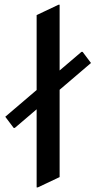

<svg xmlns="http://www.w3.org/2000/svg" viewBox="-20 -777 409 816"><path d="M135.7 19.5V-312.5L43 -233.4H38.1L2.4 -280.8L135.7 -394.5V-712.9L228.5 -756.8H233.4V-477.5L326.2 -556.6H331.1L366.7 -509.3L233.4 -395.5V-24.4L140.6 19.5Z"/></svg>

Font: Nova Slim
Style: Book
Weight: 400
Version: Version 2.000